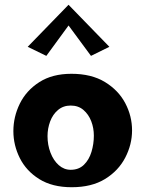

<svg xmlns="http://www.w3.org/2000/svg" viewBox="-20 -772 609 804"><path d="M280 12Q199 12 144.5 -22Q90 -56 63 -110Q36 -164 36 -223Q36 -283 63 -338Q90 -393 144.5 -428Q199 -463 279 -463Q363 -463 419.5 -428.5Q476 -394 504.5 -340Q533 -286 533 -226Q533 -167 504.5 -112Q476 -57 420 -22.5Q364 12 280 12ZM276 -61Q310 -61 331.5 -82Q353 -103 363 -136Q373 -169 373 -204Q373 -236 362 -264.5Q351 -293 329.5 -311.5Q308 -330 276 -330Q245 -330 223 -311.5Q201 -293 190 -263.5Q179 -234 179 -202Q179 -165 191.5 -132.5Q204 -100 226 -80.5Q248 -61 276 -61ZM174 -538 96 -576 267 -752 280 -683ZM361 -538 254 -683 267 -752 438 -576Z"/></svg>

Font: Marhey Light Medium
Style: Regular
Weight: 500
Version: Version 1.000